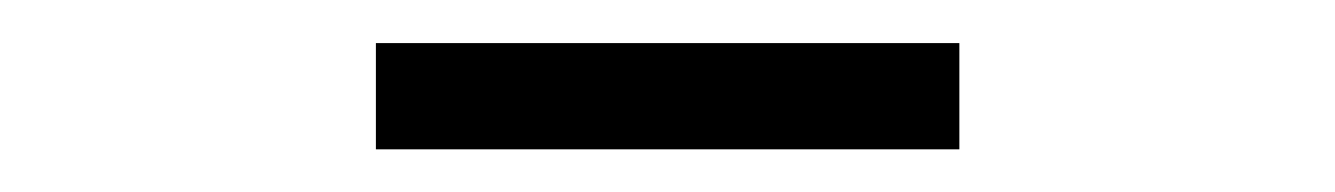

<svg xmlns="http://www.w3.org/2000/svg" viewBox="-20 -610 626 90"><path d="M156.2 -589.8H429.7V-540H156.2Z"/></svg>

Font: Crimson Pro Light
Style: Regular
Weight: 300
Designer: Jacques Le Bailly
Foundry: Baron von Fonthausen
Version: Version 1.003